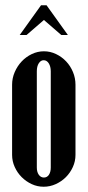

<svg xmlns="http://www.w3.org/2000/svg" viewBox="-20 -700 334 730"><path d="M147 -505Q171 -505 193 -494.5Q215 -484 231.5 -466.5Q248 -449 257.5 -426Q267 -403 267 -378V-111Q267 -87 257 -65Q247 -43 230.5 -26.5Q214 -10 192 0Q170 10 146 10Q122 10 100.5 0Q79 -10 62.5 -26.5Q46 -43 36 -65Q26 -87 26 -111V-378Q26 -403 36 -426Q46 -449 62.5 -466.5Q79 -484 101 -494.5Q123 -505 147 -505ZM146 -471Q135 -471 127.5 -459.5Q120 -448 120 -429V-63Q120 -46 127.5 -35.5Q135 -25 147 -25Q159 -25 166 -35.5Q173 -46 173 -63V-429Q173 -447 165.5 -459Q158 -471 146 -471ZM136 -680H157L238 -567H213L147 -624L81 -567H55Z"/></svg>

Font: Moniqa ExtBd Cond Paragraph
Style: Regular
Weight: 800
Width: 3
Designer: Rajesh Rajput
Foundry: Rajesh Rajput
Version: Version 1.000